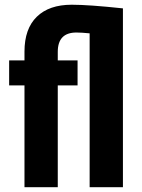

<svg xmlns="http://www.w3.org/2000/svg" viewBox="-20 -780 590 800"><path d="M298.3 -644.5Q220.7 -644.5 220.7 -564V-528.3H303.2V-424.3H220.7V0H82V-424.3H18.1V-528.3H82V-564.9Q82 -660.2 133.3 -710.2Q184.6 -760.3 278.8 -760.3Q350.1 -760.3 492.2 -745.1V0H353.5V-641.1Q319.3 -644.5 298.3 -644.5Z"/></svg>

Font: RobotoCondensed-Bold
Style: Bold
Weight: 700
Designer: Google
Version: Version 2.001240; 2014